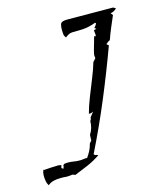

<svg xmlns="http://www.w3.org/2000/svg" viewBox="-134 -634 633 747"><g transform="rotate(-15 182.5 -260.0)"><path d="M-30 42Q-36 32 -37.5 21Q-39 10 -39 -1Q-39 -10 -34 -23L-33 -20Q-19 -21 -4 -22Q11 -23 25 -23Q27 -23 30.5 -22.5Q34 -22 38 -21L35 -10L42 -5L45 -13V-18Q49 -23 55 -23.5Q61 -24 66 -24Q71 -24 77 -23.5Q83 -23 88 -22Q93 -21 98.5 -20.5Q104 -20 109 -20Q113 -20 117.5 -20Q122 -20 126 -21Q130 -22 134 -22Q138 -22 142 -22Q150 -33 156.5 -45.5Q163 -58 167 -74L175 -83L176 -106Q191 -129 191 -157L195 -164L196 -171L211 -190L201 -186H193Q200 -213 213.5 -247.5Q227 -282 241 -316.5Q255 -351 262 -376L273 -388V-394Q272 -396 272 -400Q272 -405 276.5 -422Q281 -439 286 -455Q291 -471 291 -473L295 -470L298 -474L296 -495L307 -498L300 -503Q308 -511 311 -519L308 -522Q281 -512 261 -510.5Q241 -509 213 -509Q205 -509 197.5 -505Q190 -501 184 -496Q178 -503 177 -510.5Q176 -518 176 -526Q176 -547 180.5 -554.5Q185 -562 208 -562L391 -561L401 -555Q390 -544 376 -542L383 -533Q373 -510 363.5 -487.5Q354 -465 346 -442Q337 -438 329 -430L337 -423Q300 -322 259 -224Q218 -126 170 -29L176 -24H180L187 -21Q162 -4 135.5 7.5Q109 19 81 30L70 26Q64 27 58 27.5Q52 28 46 28Q39 27 33 27Q27 27 21 27Q7 27 -6 30Q-19 33 -30 42Z"/></g></svg>

Font: Water Brush
Style: Regular
Weight: 400
Designer: Robert E. Leuschke
Foundry: Robert E. Leuschke
Version: Version 1.010; ttfautohint (v1.8.4.7-5d5b)